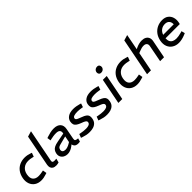

<svg xmlns="http://www.w3.org/2000/svg" viewBox="305 -2152 3540 3540"><g transform="rotate(-45 2075.0 -381.5)"><path d="M265 7.5Q188.7 7.5 134.9 -28.1Q81.2 -63.7 58.4 -126.2Q35.7 -188.7 50.7 -267.8Q66.7 -348.8 107.7 -402.6Q148.8 -456.4 208.8 -483.5Q268.8 -510.6 340.3 -510.6Q376 -510.6 410.6 -503.8Q445.2 -496.9 482.9 -483.7L499.5 -477.4L472.1 -402.2L442.1 -408.9Q415.5 -415.5 392.1 -418.4Q368.7 -421.3 347.1 -421.3Q269.6 -421.3 218.7 -379.6Q167.8 -337.8 153 -262.3Q136.2 -173.9 173.3 -129.7Q210.5 -85.5 284.1 -85.5Q328.1 -85.5 385.3 -96.7L412.3 -102.6L425.4 -25.4L402.6 -17.8Q363 -4.8 330.2 1.3Q297.4 7.5 265 7.5Z M721.7 -4Q704.2 2 686.5 4.7Q668.7 7.5 652.7 7.5Q606.6 7.5 579.5 -9.6Q552.4 -26.7 543.5 -56.2Q534.5 -85.8 541.2 -123.2L659.9 -738L768.2 -770L644.2 -131.9Q638 -103.3 648.8 -91.5Q659.6 -79.6 687.6 -79.6Q701.5 -79.6 714.4 -80.1Q727.3 -80.6 741.1 -82.6Z M1271.6 2.5Q1260.5 5 1249.5 6.2Q1238.5 7.5 1230 7.5Q1169.8 7.5 1146 -23Q1122.2 -53.4 1122.6 -96.8L1119.2 -115.8L1161.1 -329.5Q1169.2 -371.5 1147.2 -395.4Q1125.1 -419.4 1068.1 -419.4Q1029.2 -419.4 994.9 -414.1Q960.5 -408.7 932.1 -402.2L904.5 -395.4L893.2 -466.6L921.5 -476.4Q963.1 -490.4 1007.7 -500.5Q1052.4 -510.6 1099.8 -510.6Q1144.9 -510.6 1178.8 -498.4Q1212.7 -486.2 1233.7 -463Q1254.8 -439.8 1262.1 -407.3Q1269.4 -374.8 1261.2 -333.8L1221.5 -123Q1215.2 -89.2 1229.1 -77.9Q1243 -66.6 1290.1 -62.4ZM948.9 7.5Q906.2 7.5 870.7 -11.9Q835.2 -31.2 817.3 -67Q799.3 -102.8 809 -152.3Q816.5 -187.2 834.2 -213Q851.9 -238.7 887.4 -256.5Q922.8 -274.3 982.1 -284.9L1180.2 -323.2L1167.6 -262.2L981.7 -214Q956.9 -208.1 941.7 -199.3Q926.6 -190.4 918.9 -178.5Q911.2 -166.7 907.6 -150.2Q901.3 -112.7 922.5 -95.6Q943.6 -78.5 980.5 -78.5Q1002.9 -78.5 1032.3 -87.7Q1061.8 -96.9 1092.5 -115.3L1144.3 -146.3L1151.8 -91.3L1094.7 -46.4Q1059.8 -19.3 1022.1 -5.9Q984.4 7.5 948.9 7.5Z M1526.1 7.5Q1480 7.5 1442.8 -0.1Q1405.6 -7.7 1368.4 -20.4L1334.1 -31.9L1361.4 -104.5L1392.3 -98.1Q1425.5 -91.6 1458.1 -88.2Q1490.7 -84.8 1521.9 -84.8Q1565.3 -84.8 1595.1 -97.4Q1624.9 -110.1 1630.8 -139Q1633.6 -154.1 1627.7 -166.6Q1621.9 -179.1 1600.2 -191.8Q1578.6 -204.5 1533.9 -220.2Q1480.5 -240.1 1449.4 -261.7Q1418.3 -283.3 1408.4 -312.9Q1398.5 -342.4 1406.5 -384.8Q1417.5 -441.7 1468.8 -476.1Q1520.2 -510.6 1608 -510.6Q1644.3 -510.6 1683.1 -504.3Q1721.8 -498 1754.9 -487.8L1783.7 -479L1759.5 -406.7L1737.8 -410.8Q1705.8 -416.1 1678.6 -418.7Q1651.5 -421.3 1628.4 -421.3Q1572.2 -421.3 1540.3 -410.1Q1508.5 -398.8 1503.1 -372.3Q1500.3 -357 1507.9 -345.7Q1515.5 -334.4 1540 -322.5Q1564.5 -310.6 1613.2 -292.9Q1665.4 -274.4 1694.2 -253.8Q1723.1 -233.3 1732.2 -204.4Q1741.2 -175.4 1732.5 -131.8Q1723.1 -79.3 1692.3 -48.4Q1661.5 -17.6 1618 -5.1Q1574.5 7.5 1526.1 7.5Z M1980.1 7.5Q1934 7.5 1896.8 -0.1Q1859.6 -7.7 1822.4 -20.4L1788.1 -31.9L1815.4 -104.5L1846.3 -98.1Q1879.5 -91.6 1912.1 -88.2Q1944.7 -84.8 1975.9 -84.8Q2019.3 -84.8 2049.1 -97.4Q2078.9 -110.1 2084.8 -139Q2087.6 -154.1 2081.7 -166.6Q2075.9 -179.1 2054.2 -191.8Q2032.6 -204.5 1987.9 -220.2Q1934.5 -240.1 1903.4 -261.7Q1872.3 -283.3 1862.4 -312.9Q1852.5 -342.4 1860.5 -384.8Q1871.5 -441.7 1922.8 -476.1Q1974.2 -510.6 2062 -510.6Q2098.3 -510.6 2137.1 -504.3Q2175.8 -498 2208.9 -487.8L2237.7 -479L2213.5 -406.7L2191.8 -410.8Q2159.8 -416.1 2132.6 -418.7Q2105.5 -421.3 2082.4 -421.3Q2026.2 -421.3 1994.3 -410.1Q1962.5 -398.8 1957.1 -372.3Q1954.3 -357 1961.9 -345.7Q1969.5 -334.4 1994 -322.5Q2018.5 -310.6 2067.2 -292.9Q2119.4 -274.4 2148.2 -253.8Q2177.1 -233.3 2186.2 -204.4Q2195.2 -175.4 2186.5 -131.8Q2177.1 -79.3 2146.3 -48.4Q2115.5 -17.6 2072 -5.1Q2028.5 7.5 1980.1 7.5Z M2276.6 0 2375.1 -503.2H2476.4L2378.5 0ZM2448.5 -617.5Q2415 -617.5 2401.1 -639.3Q2387.3 -661.1 2391.6 -686.7Q2394.6 -703.3 2404.7 -718.1Q2414.8 -733 2432.2 -742.3Q2449.6 -751.6 2472.6 -751.6Q2504.9 -751.6 2519.3 -729.9Q2533.6 -708.2 2529.2 -682.5Q2527 -666.2 2516.9 -651.4Q2506.8 -636.5 2489.8 -627Q2472.9 -617.5 2448.5 -617.5Z M2768 7.5Q2691.7 7.5 2637.9 -28.1Q2584.2 -63.7 2561.4 -126.2Q2538.7 -188.7 2553.7 -267.8Q2569.7 -348.8 2610.7 -402.6Q2651.8 -456.4 2711.8 -483.5Q2771.8 -510.6 2843.3 -510.6Q2879 -510.6 2913.6 -503.8Q2948.2 -496.9 2985.9 -483.7L3002.5 -477.4L2975.1 -402.2L2945.1 -408.9Q2918.5 -415.5 2895.1 -418.4Q2871.7 -421.3 2850.1 -421.3Q2772.6 -421.3 2721.7 -379.6Q2670.8 -337.8 2656 -262.3Q2639.2 -173.9 2676.3 -129.7Q2713.5 -85.5 2787.1 -85.5Q2831.1 -85.5 2888.3 -96.7L2915.3 -102.6L2928.4 -25.4L2905.6 -17.8Q2866 -4.8 2833.2 1.3Q2800.4 7.5 2768 7.5Z M3024.6 0 3168.9 -738 3276.5 -770 3209.5 -424.7 3175.6 -440 3247.1 -475.2Q3279.9 -490.8 3317.7 -500.7Q3355.6 -510.6 3393.9 -510.6Q3445.9 -510.6 3480.7 -491Q3515.5 -471.4 3530.6 -435.8Q3545.7 -400.2 3536.2 -351.3L3467.5 0H3365.2L3428.3 -329Q3436.4 -370.5 3415.7 -394.4Q3395 -418.4 3350.6 -418.4Q3323.8 -418.4 3298.4 -412.2Q3273.1 -406.1 3241.2 -393.2L3199.3 -376L3126.5 0Z M3850.6 7.5Q3778.5 7.5 3724 -26.2Q3669.6 -59.9 3644.5 -121.5Q3619.4 -183 3635.4 -266.5Q3651.3 -345.3 3692.9 -399.5Q3734.4 -453.7 3794.8 -482.2Q3855.2 -510.6 3926.2 -510.6Q4000.2 -510.6 4046 -475.9Q4091.9 -441.2 4109 -385Q4126.1 -328.7 4113.3 -263.2L4105.7 -227.5H3734Q3731.1 -177.7 3747.2 -145.4Q3763.2 -113.1 3796.4 -97.5Q3829.5 -81.8 3876.1 -81.8Q3904.2 -81.8 3934.6 -87Q3965.1 -92.2 3996.9 -101.3L4034.9 -112.3L4052.4 -44.1L4017.6 -29.2Q3974.8 -11.5 3932 -2Q3889.2 7.5 3850.6 7.5ZM3748.3 -303.4H4023.6Q4025.8 -357.9 3996.9 -390.7Q3967.9 -423.5 3911.1 -423.5Q3854.3 -423.5 3811.5 -393Q3768.7 -362.4 3748.3 -303.4Z"/></g></svg>

Font: REM Medium
Style: Italic
Weight: 500
Italic angle: -11°
Designer: Octavio Pardo
Foundry: Ashler Design
Version: Version 1.005;gftools[0.9.28]